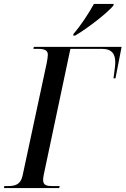

<svg xmlns="http://www.w3.org/2000/svg" viewBox="-47 -951 635 971"><path d="M325 -780 323 -771H333C398 -809 496 -886 526 -922L528 -931H428C401 -882 360 -820 325 -780ZM-27 0H252L255 -10H218C190 -10 171 -14 171 -41C171 -48 172 -55 174 -66L309 -704H467C521 -704 536 -676 536 -635C536 -618 531 -587 527 -555H537L568 -714H124L122 -704H141C175 -704 195 -699 195 -674C195 -665 192 -646 189 -631L67 -62C57 -17 29 -10 -8 -10H-25Z"/></svg>

Font: Noto Serif Display Condensed Medium
Style: Italic
Weight: 500
Width: 3
Italic angle: -12°
Designer: Monotype Design Team
Foundry: Monotype Imaging Inc.
Version: Version 2.009